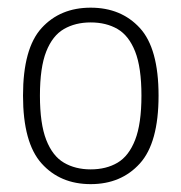

<svg xmlns="http://www.w3.org/2000/svg" viewBox="-20 -766 461 488"><path d="M210.5 -298Q133 -298 85.8 -350.5Q38.5 -403 38.5 -523Q38.5 -643 85.8 -694.8Q133 -746.5 210.5 -746.5Q288 -746.5 335.5 -694.8Q383 -643 383 -523Q383 -403 335.5 -350.5Q288 -298 210.5 -298ZM210.5 -335.5Q250 -335.5 278.8 -352.5Q307.5 -369.5 323.5 -410.5Q339.5 -451.5 339.5 -523Q339.5 -594.5 323.5 -635Q307.5 -675.5 278.8 -692.2Q250 -709 210.5 -709Q171.5 -709 142.5 -692.2Q113.5 -675.5 97.5 -635Q81.5 -594.5 81.5 -523Q81.5 -451.5 97.5 -410.5Q113.5 -369.5 142.5 -352.5Q171.5 -335.5 210.5 -335.5Z"/></svg>

Font: Encode Sans SemiCondensed SemiCondensed ExtraLight
Style: Regular
Weight: 200
Width: 4
Designer: Multiple Designers
Foundry: Impallari Type
Version: Version 3.000; ttfautohint (v1.8.3) -l 8 -r 50 -G 200 -x 14 